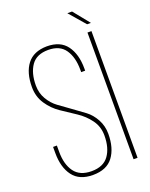

<svg xmlns="http://www.w3.org/2000/svg" viewBox="-154 -911 779 997"><g transform="rotate(-20 235.5 -412.5)"><path d="M185 -705Q260 -705 295 -657Q330 -609 330 -531V-518H308V-532Q308 -600 279 -642.5Q250 -685 186 -685Q121 -685 92 -643Q63 -601 63 -533Q63 -491 83 -457Q103 -423 132.5 -401.5Q162 -380 197 -355Q232 -330 261.5 -308Q291 -286 311 -249.5Q331 -213 331 -169Q331 -90 295.5 -42.5Q260 5 184 5Q109 5 73.5 -42.5Q38 -90 38 -169V-203H59V-168Q59 -99 89 -57.5Q119 -16 184 -16Q249 -16 279 -57.5Q309 -99 309 -168Q309 -217 281.5 -254.5Q254 -292 214.5 -318Q175 -344 135.5 -370.5Q96 -397 68.5 -438Q41 -479 41 -532Q41 -612 76.5 -658Q112 -704 185 -705Z M422 -741 345 -830H371L443 -741ZM409 0V-700H431V0Z"/></g></svg>

Font: TypoPRO Bebas Neue
Style: Regular
Weight: 300
Designer: Ryoichi Tsunekawa
Foundry: Ryoichi Tsunekawa
Version: Version 001.003